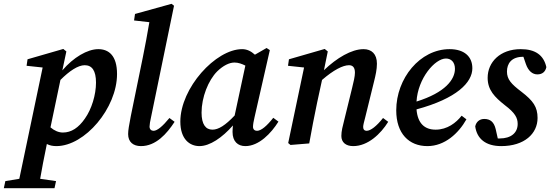

<svg xmlns="http://www.w3.org/2000/svg" viewBox="-76 -750 2877 1004"><path d="M-56 234H209L217 197L134 185C143 134 153 79 169 3C184 11 201 14 219 14C368 14 536 -185 536 -363C536 -460 492 -493 438 -493C381 -493 308 -450 250 -382L271 -481L255 -494L68 -440L63 -406L147 -397L25 185L-48 197ZM367 -409C405 -409 426 -381 426 -318C426 -254 403 -179 368 -130C335 -82 297 -57 253 -57C231 -57 209 -66 188 -84L240 -332C287 -379 332 -409 367 -409Z M661 14C739 14 796 -50 837 -113L810 -133C774 -89 746 -66 727 -66C716 -66 706 -73 706 -88C706 -98 709 -116 714 -138L834 -720L821 -730L630 -677L625 -643L705 -634C695 -572 683 -512 671 -451L608 -143C599 -96 594 -69 594 -49C594 -7 621 14 661 14Z M978 -161C978 -241 1013 -330 1060 -377C1091 -407 1123 -423 1150 -423C1170 -423 1189 -416 1207 -407L1151 -146C1102 -94 1066 -72 1035 -72C1000 -72 978 -99 978 -161ZM1207 14C1278 14 1342 -53 1380 -114L1353 -134C1320 -92 1290 -66 1268 -66C1256 -66 1247 -73 1247 -87C1247 -98 1250 -116 1255 -137L1335 -488L1318 -499L1257 -464C1237 -482 1216 -493 1190 -493C1052 -493 867 -290 867 -114C867 -22 916 14 967 14C1021 14 1086 -30 1142 -94C1141 -83 1140 -72 1140 -60C1140 -10 1168 14 1207 14Z M1541 0C1554 -72 1567 -141 1582 -212L1608 -332C1668 -384 1717 -409 1749 -409C1768 -409 1780 -398 1780 -370C1780 -351 1773 -321 1765 -289L1725 -126C1716 -90 1709 -65 1709 -39C1709 -6 1732 14 1771 14C1848 14 1915 -50 1954 -113L1927 -133C1893 -90 1862 -66 1841 -66C1830 -66 1823 -73 1823 -86C1823 -96 1828 -114 1834 -137L1880 -324C1888 -356 1895 -387 1895 -417C1895 -468 1867 -493 1825 -493C1762 -493 1685 -447 1618 -383L1638 -481L1622 -494L1435 -440L1430 -406L1514 -397L1431 -2L1443 8Z M2256 -444C2283 -444 2303 -425 2303 -390C2303 -335 2253 -266 2102 -219C2109 -340 2198 -444 2256 -444ZM2159 14C2250 14 2322 -53 2363 -126L2338 -145C2309 -108 2263 -72 2202 -72C2145 -72 2108 -104 2102 -178C2313 -235 2394 -319 2394 -393C2394 -455 2351 -493 2275 -493C2120 -493 1996 -340 1996 -173C1996 -51 2063 14 2159 14Z M2735 -133C2735 -191 2712 -223 2651 -270C2597 -311 2575 -335 2575 -376C2575 -417 2598 -453 2659 -453H2661L2674 -415C2687 -378 2709 -361 2734 -361C2760 -361 2776 -375 2781 -399C2767 -462 2723 -493 2647 -493C2539 -493 2474 -425 2474 -343C2474 -279 2511 -242 2564 -200C2617 -160 2631 -134 2631 -102C2631 -56 2597 -26 2537 -26C2533 -26 2530 -26 2527 -26L2516 -75C2507 -112 2488 -128 2456 -128C2432 -128 2414 -113 2409 -89C2418 -24 2464 14 2545 14C2666 14 2735 -51 2735 -133Z"/></svg>

Font: Source Serif Pro Semibold
Style: Italic
Weight: 600
Italic angle: -12°
Designer: Frank Grießhammer
Foundry: Adobe Systems Incorporated
Version: Version 3.001;hotconv 1.0.111;makeotfexe 2.5.65597